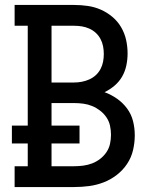

<svg xmlns="http://www.w3.org/2000/svg" viewBox="-20 -755 640 775"><path d="M39 0V-84H92V-176H28V-248H92V-651H39V-735H279Q307 -735 334.5 -731Q362 -727 387 -716Q412 -705 433.5 -687Q455 -669 469 -645Q483 -621 489 -594Q495 -567 495 -539Q495 -515 490 -491Q485 -467 473 -446Q461 -425 442 -409Q423 -393 402 -383Q429 -373 452.5 -356.5Q476 -340 493 -317Q510 -294 517 -266Q524 -238 524 -209Q524 -179 517 -149Q510 -119 493 -93.5Q476 -68 451.5 -49Q427 -30 398.5 -19Q370 -8 340 -4Q310 0 279 0ZM188 -422H279Q295 -422 310.5 -425Q326 -428 340.5 -434.5Q355 -441 366.5 -451.5Q378 -462 385.5 -476Q393 -490 396 -505.5Q399 -521 399 -537Q399 -553 396 -568.5Q393 -584 385.5 -598Q378 -612 366.5 -622.5Q355 -633 340.5 -639.5Q326 -646 310.5 -648.5Q295 -651 279 -651H188ZM279 -84Q298 -84 316.5 -86.5Q335 -89 352 -95.5Q369 -102 384 -113.5Q399 -125 409.5 -140.5Q420 -156 424 -174Q428 -192 428 -211Q428 -230 424 -248Q420 -266 409.5 -281.5Q399 -297 384 -308.5Q369 -320 352 -327Q335 -334 316.5 -336.5Q298 -339 279 -339H188V-248H301V-176H188V-84Z"/></svg>

Font: Iosevka HT Medium Extended
Style: Regular
Weight: 500
Width: 7
Monospace: yes
Designer: Belleve Invis
Foundry: Belleve Invis
Version: Version 32.3.0; ttfautohint (v1.8.4)